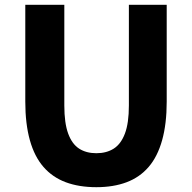

<svg xmlns="http://www.w3.org/2000/svg" viewBox="-20 -763 795 797"><path d="M380 14Q308 14 253 -6.5Q198 -27 160.5 -70Q123 -113 104 -181Q85 -249 85 -341V-743H247V-325Q247 -252 263 -208.5Q279 -165 308.5 -146Q338 -127 380 -127Q422 -127 452 -146Q482 -165 498.5 -208.5Q515 -252 515 -325V-743H672V-341Q672 -249 653 -181Q634 -113 597 -70Q560 -27 505.5 -6.5Q451 14 380 14Z"/></svg>

Font: Noto Sans TC ExtraBold
Style: Regular
Weight: 800
Designer: Ryoko NISHIZUKA  (kana, bopomofo & ideographs); Paul D. Hunt (Latin, Greek & Cyrillic); Sandoll Communications , Soo-you
Foundry: Adobe
Version: Version 2.004-H2;hotconv 1.0.118;makeotfexe 2.5.65603